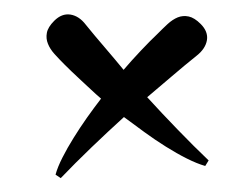

<svg xmlns="http://www.w3.org/2000/svg" viewBox="-20 -417 354 270"><path d="M58.1 -171.4Q61 -182.1 67.9 -195.6Q74.7 -209 83.5 -223.1Q92.3 -237.3 102.3 -251.5Q112.3 -265.6 122.1 -278.3Q115.2 -284.2 108.2 -290.8Q101.1 -297.4 94 -304Q86.9 -310.5 80.8 -316.4Q74.7 -322.3 70.3 -326.7Q63 -334 56.6 -341.1Q50.3 -348.1 47.4 -355.5Q44.4 -362.8 45.9 -370.8Q47.4 -378.9 56.2 -387.7Q66.9 -398.4 79.1 -396.5Q91.3 -394.5 100.6 -382.3Q112.8 -367.2 127.7 -349.9Q142.6 -332.5 153.8 -318.8Q164.6 -331.5 178.2 -345.9Q191.9 -360.4 201.2 -369.1Q208.5 -376.5 215.6 -383.1Q222.7 -389.6 230 -392.6Q237.3 -395.5 245.4 -393.8Q253.4 -392.1 262.2 -383.3Q272.9 -372.6 271 -360.6Q269 -348.6 256.8 -338.9Q239.7 -325.2 220.9 -309.1Q202.1 -293 187 -280.3Q207 -258.3 230 -234.6Q252.9 -210.9 273.4 -191.4L268.6 -183.6Q256.8 -187 242.7 -194.1Q228.5 -201.2 213.4 -210.7Q198.2 -220.2 183.1 -231.2Q168 -242.2 154.3 -252.4Q132.3 -232.4 108.6 -209.7Q85 -187 65.4 -166.5Z"/></svg>

Font: Montez
Style: Regular
Weight: 400
Designer: Astigmatic (AOETI)
Foundry: Astigmatic (AOETI)
Version: Version 1.001